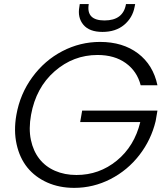

<svg xmlns="http://www.w3.org/2000/svg" viewBox="-20 -912 822 939"><path d="M60.1 -350.1Q78.1 -452.6 138.2 -534.7Q198.2 -616.7 285.2 -661.9Q372.1 -707 469.2 -707Q580.6 -707 654.8 -650.9Q729 -594.7 750 -495.1H668Q650.4 -563.5 595.2 -603.3Q540 -643.1 457 -643.1Q338.4 -643.1 247.1 -563.2Q155.8 -483.4 131.8 -350.1Q119.6 -282.2 131.1 -227.8Q142.6 -173.3 172.4 -135.3Q202.1 -97.2 249 -76.7Q295.9 -56.2 354 -56.2Q465.3 -56.2 551.3 -126.5Q637.2 -196.8 666 -314.9H372.1L381.8 -371.1H750L741.2 -319.8Q719.2 -228 661.6 -153.6Q604 -79.1 520.3 -36.1Q436.5 6.8 342.8 6.8Q270 6.8 210.9 -19.5Q151.9 -45.9 114 -92.5Q76.2 -139.2 61.3 -206.1Q46.4 -272.9 60.1 -350.1ZM638.2 -877.9Q628.4 -825.2 587.2 -790.5Q545.9 -755.9 481 -755.9Q417 -755.9 387.7 -791Q358.4 -826.2 368.2 -878.9L370.1 -892.1H414.1Q400.4 -812 491.2 -812Q582.5 -812 596.2 -892.1H641.1Z"/></svg>

Font: SVN-Poppins Light
Style: Italic
Weight: 300
Italic angle: -10°
Designer: Ninad Kale (Devanagari), Jonny Pinhorn (Latin)
Foundry: Indian Type Foundry
Version: Version 3.002 2017